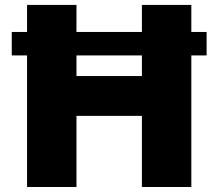

<svg xmlns="http://www.w3.org/2000/svg" viewBox="-20 -747 872 767"><path d="M27 -525.6V-619.3H88.1V-727.3H285.5V-619.3H546.9V-727.3H744.3V-619.3H805.4V-525.6H744.3V0H546.9V-284.1H285.5V0H88.1V-525.6ZM546.9 -443.2V-525.6H285.5V-443.2Z"/></svg>

Font: Inter P Black
Style: Regular
Weight: 900
Designer: Rasmus Andersson
Foundry: rsms
Version: Version 3.018;git-588b23468